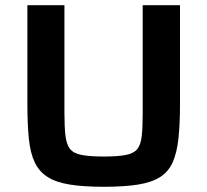

<svg xmlns="http://www.w3.org/2000/svg" viewBox="-20 -708 795 736"><path d="M378 8Q300 8 247.5 -0.5Q195 -9 162.5 -29.5Q130 -50 113 -86Q96 -122 90.5 -177Q85 -232 85 -309V-688H227V-275Q227 -221 231 -187.5Q235 -154 248.5 -137Q262 -120 293 -114Q324 -108 378 -108Q432 -108 462.5 -114Q493 -120 506.5 -137Q520 -154 523.5 -187.5Q527 -221 527 -275V-688H670V-309Q670 -232 664 -177Q658 -122 642 -86Q626 -50 594 -29.5Q562 -9 509.5 -0.5Q457 8 378 8Z"/></svg>

Font: Saira SemiExpanded SemiBold
Style: Regular
Weight: 600
Width: 6
Designer: Hector Gatti with collaboration of the Omnibus-Type team
Foundry: Omnibus-Type
Version: Version 1.101